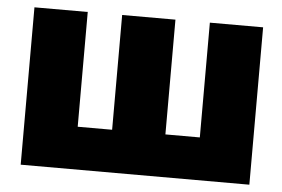

<svg xmlns="http://www.w3.org/2000/svg" viewBox="-44 -604 973 663"><g transform="rotate(5 443.0 -272.5)"><path d="M842.3 0H49.7V-545.5H234.4V-147.7H353.7V-545.5H538.4V-147.7H657.7V-545.5H842.3Z"/></g></svg>

Font: Linik Sans Black
Style: Regular
Weight: 900
Designer: Fonts by Rasmus Andersson / Changes by Cristiano Sobral with parts from Marc Monis
Foundry: rsms
Version: Version 3.020; ttfautohint (v1.6)